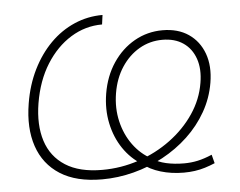

<svg xmlns="http://www.w3.org/2000/svg" viewBox="-52 -800 1096 876"><g transform="rotate(-5 495.5 -362.5)"><path d="M755.9 11.7Q698.7 11.7 649.4 -3.2Q600.1 -18.1 568.8 -44.4Q518.1 -75.2 483.6 -126.2Q449.2 -177.2 435.5 -242.2Q421.9 -307.1 433.6 -378.4Q446.8 -457.5 486.8 -517.3Q526.9 -577.1 585.9 -610.6Q645 -644 714.4 -644Q784.7 -644 833.3 -611.1Q881.8 -578.1 903.1 -520Q924.3 -461.9 911.6 -386.2Q899.9 -316.4 865.2 -255.6Q830.6 -194.8 778.6 -146Q726.6 -97.2 662.1 -62.3Q597.7 -27.3 526.1 -8.8Q454.6 9.8 381.3 9.8Q263.7 9.8 189.9 -37.1Q116.2 -84 87.6 -168.5Q59.1 -252.9 77.6 -364.7Q91.3 -448.2 125.2 -516.8Q159.2 -585.4 208.3 -634.8Q257.3 -684.1 318.6 -710.7Q379.9 -737.3 448.2 -737.3L442.4 -694.3Q365.2 -694.3 298.8 -653.3Q232.4 -612.3 185.8 -538.1Q139.2 -463.9 122.1 -361.8Q106 -263.2 129.6 -189.2Q153.3 -115.2 217.5 -74.2Q281.7 -33.2 385.7 -33.2Q472.7 -33.2 553.5 -60.5Q634.3 -87.9 700.4 -136.7Q766.6 -185.5 810.3 -250.2Q854 -314.9 866.2 -389.2Q877 -452.6 860.4 -500.2Q843.8 -547.9 805.2 -574.2Q766.6 -600.6 710 -600.6Q652.3 -600.6 604 -572.5Q555.7 -544.4 522.7 -494.1Q489.7 -443.8 478.5 -376.5Q467.3 -308.6 481.7 -247.3Q496.1 -186 530.5 -138.9Q564.9 -91.8 613.8 -65.9Q640.6 -47.4 678.2 -38.8Q715.8 -30.3 760.3 -30.3Q793 -30.3 823.2 -36.9Q853.5 -43.5 888.7 -58.6L898.9 -19Q876 -9.3 853 -2.2Q830.1 4.9 805.9 8.3Q781.7 11.7 755.9 11.7Z"/></g></svg>

Font: Inter 18pt ExtraLight
Style: Italic
Weight: 250
Italic angle: -9.3988°
Designer: Rasmus Andersson
Foundry: rsms
Version: Version 4.001;git-66647c0bb